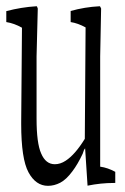

<svg xmlns="http://www.w3.org/2000/svg" viewBox="-27 -606 400 616"><path d="M41 -208V-214.8Q42 -370.6 43.5 -517.1Q18.6 -531.2 -6.8 -535.2Q-6.8 -557.6 -6.8 -570.3Q41.5 -583 89.4 -585.9Q91.8 -587.4 94.2 -578.6Q92.3 -506.8 90.3 -424.8Q90.3 -330.1 90.3 -225.6Q90.3 -146.5 105 -113.8Q119.6 -79.1 148.9 -79.1Q166.5 -79.1 183.6 -90.3Q213.9 -109.9 245.1 -160.6Q246.1 -344.2 247.6 -518.1Q222.7 -531.7 199.7 -535.2Q199.7 -557.6 199.7 -570.8Q245.1 -583.5 292 -585.9Q294.4 -586.9 297.4 -578.6Q295.9 -506.8 294.4 -424.8Q294.4 -252.9 294.4 -71.3Q318.8 -67.9 342.8 -54.7Q342.8 -42 342.8 -19Q340.8 -19 338.4 -19Q296.4 -19 253.9 -10.3Q250 -74.7 246.1 -129.9Q242.2 -126.5 238.3 -112.8Q222.2 -78.6 205.1 -56.2Q185.5 -29.8 166.3 -19.8Q147 -9.8 127 -9.8Q87.9 -9.8 64.5 -53Q41 -96.2 41 -208Z"/></svg>

Font: Scarab Serif
Style: Condensed-Light
Weight: 300
Designer: John Roberts
Foundry: Scarab
Version: 1.0